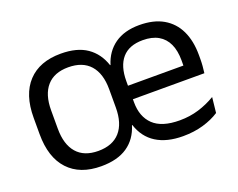

<svg xmlns="http://www.w3.org/2000/svg" viewBox="-88 -656 1022 823"><g transform="rotate(-20 423.0 -244.5)"><path d="M248.9 12.3Q152 12.3 99.2 -44.5Q46.4 -101.2 46.4 -207.7V-281.9Q46.4 -388 99.3 -444.5Q152.1 -500.9 248.9 -500.9Q323.3 -500.9 368 -469.9Q412.7 -438.9 431.5 -382.1H433.4Q451 -438.8 495 -469.9Q539 -500.9 607 -500.9Q672.1 -500.9 715.9 -475.7Q759.7 -450.4 781.9 -403.9Q804.1 -357.4 804.1 -293V-274.8Q804.1 -259.1 802.8 -243Q801.6 -226.9 799.4 -211.4H725.1Q725.9 -235.6 726.1 -257.1Q726.3 -278.6 726.3 -296.4Q726.3 -341 712.1 -371.8Q697.8 -402.6 669.7 -418.8Q641.5 -435 599.1 -435Q536.3 -435 504.8 -398.5Q473.4 -362.1 473.4 -294.1V-245.5V-235.6V-197.3Q473.4 -131.5 511.9 -94.5Q550.5 -57.5 631.9 -57.5Q677.9 -57.5 718.9 -70Q759.9 -82.6 795.8 -104.2L788.2 -34Q756.8 -13.5 714.7 -1.2Q672.6 11.1 622 11.1Q548.3 11.1 500.4 -19Q452.6 -49 433.3 -108.4H431.6Q413.8 -49.7 368.3 -18.7Q322.9 12.3 248.9 12.3ZM435.5 -211.4V-273H782.3V-211.4ZM259.1 -53.7Q324.3 -53.7 358.4 -92.2Q392.5 -130.7 392.5 -203V-286.4Q392.5 -358.3 358.4 -396.7Q324.3 -435 259.1 -435Q194.8 -435 161.3 -396.7Q127.7 -358.5 127.7 -286.6V-203Q127.7 -130.7 161.3 -92.2Q194.8 -53.7 259.1 -53.7Z"/></g></svg>

Font: Anek Latin Medium
Style: Regular
Weight: 500
Designer: Yesha Goshar
Foundry: Ek Type
Version: Version 1.003